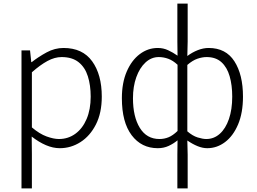

<svg xmlns="http://www.w3.org/2000/svg" viewBox="-20 -815 1435 1073"><path d="M100.1 237.8V-533.2H147.9L154.8 -467.8H157.2Q195.8 -498 241 -522.5Q286.1 -546.9 335 -546.9Q441.4 -546.9 495.1 -472.4Q548.8 -397.9 548.8 -274.9Q548.8 -184.1 516.1 -119.6Q483.4 -55.2 429.9 -21Q376.5 13.2 314 13.2Q276.4 13.2 236.8 -3.7Q197.3 -20.5 157.2 -51.8L158.2 45.9V237.8ZM309.1 -38.1Q360.8 -38.1 401.1 -67.4Q441.4 -96.7 464.1 -150.1Q486.8 -203.6 486.8 -274.9Q486.8 -338.9 470.9 -388.9Q455.1 -439 419.2 -467.5Q383.3 -496.1 324.2 -496.1Q285.6 -496.1 245.1 -474.1Q204.6 -452.1 158.2 -411.1V-103Q200.7 -66.9 240.2 -52.5Q279.8 -38.1 309.1 -38.1Z M971.2 237.8V49.8L972.2 -30.8Q949.7 -12.2 922.4 0.5Q895 13.2 861.8 13.2Q770.5 13.2 715.8 -59.3Q661.1 -131.8 661.1 -266.1Q661.1 -352.1 688.2 -415Q715.3 -478 761 -512.5Q806.6 -546.9 861.8 -546.9Q892.6 -546.9 919.4 -534.4Q946.3 -522 972.2 -503.9L971.2 -583V-794.9H1028.8V-583L1026.9 -502Q1054.2 -522.5 1085.2 -534.7Q1116.2 -546.9 1146 -546.9Q1242.2 -546.9 1290 -472.4Q1337.9 -397.9 1337.9 -274.9Q1337.9 -184.1 1310.5 -119.6Q1283.2 -55.2 1237.8 -21Q1192.4 13.2 1138.2 13.2Q1112.3 13.2 1084 1.7Q1055.7 -9.8 1026.9 -29.8L1028.8 49.8V237.8ZM871.1 -38.1Q897.9 -38.1 921.9 -47.9Q945.8 -57.6 972.2 -83V-453.1Q946.3 -477.1 920.2 -486.6Q894 -496.1 867.2 -496.1Q825.7 -496.1 793 -465.8Q760.3 -435.5 741.7 -383.5Q723.1 -331.5 723.1 -266.1Q723.1 -162.6 761.5 -100.3Q799.8 -38.1 871.1 -38.1ZM1132.8 -38.1Q1175.8 -38.1 1208.5 -67.4Q1241.2 -96.7 1259.5 -150.1Q1277.8 -203.6 1277.8 -274.9Q1277.8 -338.9 1263.4 -388.9Q1249 -439 1217.5 -467.5Q1186 -496.1 1134.8 -496.1Q1110.4 -496.1 1083.3 -486.8Q1056.2 -477.5 1026.9 -452.1V-81.1Q1056.2 -55.7 1084.5 -46.9Q1112.8 -38.1 1132.8 -38.1Z"/></svg>

Font: Source Han Sans CN Light
Style: Regular
Weight: 300
Designer: Ryoko NISHIZUKA  (kana, bopomofo & ideographs); Paul D. Hunt (Latin, Greek & Cyrillic); Sandoll Communications , Soo-you
Foundry: Adobe
Version: Version 2.000;hotconv 1.0.107;makeotfexe 2.5.65593